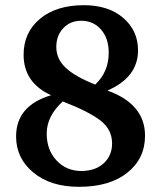

<svg xmlns="http://www.w3.org/2000/svg" viewBox="-20 -705 621 740"><path d="M42 -179Q42 -298 177 -338Q71 -386 71 -494Q71 -580 134 -632.5Q197 -685 303 -685Q398 -685 455 -636Q512 -587 512 -511Q512 -407 394 -356Q539 -304 539 -182Q539 -94 471 -39.5Q403 15 284 15Q175 15 108.5 -40Q42 -95 42 -179ZM160 -190Q160 -127 198 -86.5Q236 -46 293 -46Q347 -46 379.5 -75.5Q412 -105 412 -152Q412 -205 368.5 -239.5Q325 -274 222 -314Q160 -258 160 -190ZM197 -524Q197 -478 233 -444Q269 -410 347 -379Q399 -428 399 -502Q399 -557 369.5 -591Q340 -625 293 -625Q251 -625 224 -596.5Q197 -568 197 -524Z"/></svg>

Font: Khartiya
Style: Bold
Weight: 700
Version: Version 1.0.2